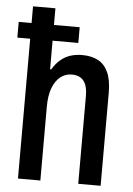

<svg xmlns="http://www.w3.org/2000/svg" viewBox="-52 -763 555 803"><g transform="rotate(5 225.0 -361.5)"><path d="M54 0V-723H148V-467H153Q167 -491 185.5 -507Q204 -523 227 -530.5Q250 -538 277 -538Q316 -538 343.5 -523.5Q371 -509 386 -476.5Q401 -444 401 -390V0H307V-369Q307 -390 303 -405.5Q299 -421 291 -431.5Q283 -442 270.5 -447.5Q258 -453 240 -453Q214 -453 193 -436.5Q172 -420 160 -388.5Q148 -357 148 -309V0ZM0 -587V-653H256V-587Z"/></g></svg>

Font: Archivo Condensed Medium
Style: Regular
Weight: 500
Width: 3
Designer: Hector Gatti
Foundry: Omnibus-Type
Version: Version 2.001